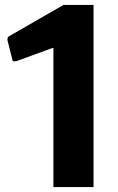

<svg xmlns="http://www.w3.org/2000/svg" viewBox="-20 -760 480 780"><path d="M197 -565H193L45 -511H32L10 -598L12 -610L238 -740H360V0H197Z"/></svg>

Font: Encode Sans Narrow
Style: Bold
Weight: 700
Designer: Pablo Impallari, Andres Torresi
Foundry: Pablo Impallari, Andres Torresi
Version: Version 1.000; ttfautohint (v1.00) -l 8 -r 50 -G 200 -x 14 -